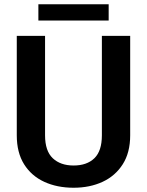

<svg xmlns="http://www.w3.org/2000/svg" viewBox="-20 -881 697 911"><path d="M463.4 -710.9H597.7V-238.8Q597.7 -157.2 562.5 -101.8Q527.3 -46.4 466.8 -18.3Q406.2 9.8 329.1 9.8Q251 9.8 189.9 -18.3Q128.9 -46.4 94.2 -101.8Q59.6 -157.2 59.6 -238.8V-710.9H193.8V-238.8Q193.8 -164.6 230.5 -130.1Q267.1 -95.7 329.1 -95.7Q392.1 -95.7 427.7 -130.1Q463.4 -164.6 463.4 -238.8ZM495.6 -860.8V-783.7H162.1V-860.8Z"/></svg>

Font: Vazirmatn UI FD SemiBold
Style: Regular
Weight: 600
Designer: Saber Rastikerdar
Foundry: Saber Rastikerdar
Version: Version 33.003